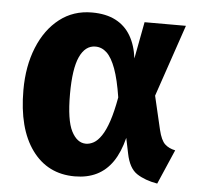

<svg xmlns="http://www.w3.org/2000/svg" viewBox="-45 -595 690 659"><g transform="rotate(5 300.0 -265.0)"><path d="M246 -548.5Q294.5 -548.5 327.8 -531.2Q361 -514 380 -481.5Q399 -449 404.5 -404L428.5 -531H571L486.5 -283L513.5 -167.5Q522 -132 535.8 -119.2Q549.5 -106.5 571.5 -102L520 17Q477 9.5 449.2 -8.8Q421.5 -27 411.5 -77L400.5 -130Q388 -80 365.8 -47.5Q343.5 -15 311 1Q278.5 17 235.5 17Q142 17 88.2 -56.8Q34.5 -130.5 34.5 -263Q34.5 -345.5 60.8 -410Q87 -474.5 134.5 -511.5Q182 -548.5 246 -548.5ZM268 -433Q233 -433 214 -391.8Q195 -350.5 195 -263Q195 -173.5 214.2 -135.8Q233.5 -98 264 -98Q277.5 -98 291 -105.5Q304.5 -113 317.2 -131.8Q330 -150.5 341 -183.2Q352 -216 361 -266Q351.5 -327 338 -363.8Q324.5 -400.5 307.2 -416.8Q290 -433 268 -433Z"/></g></svg>

Font: Fira Code Light
Style: Bold
Weight: 700
Monospace: yes
Version: Version 5.002